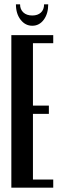

<svg xmlns="http://www.w3.org/2000/svg" viewBox="-20 -860 279 880"><path d="M224 -699V-662H131V-376H204V-338H131V-37H224V0H32V-699ZM182 -840H201Q201 -797 180.5 -769.5Q160 -742 128 -742Q96 -742 74.5 -769.5Q53 -797 53 -840H72Q72 -817 87 -803Q102 -789 128 -789Q153 -789 167.5 -802.5Q182 -816 182 -840Z"/></svg>

Font: Moniqa ExtBd Cond Paragraph
Style: Regular
Weight: 800
Width: 3
Designer: Rajesh Rajput
Foundry: Rajesh Rajput
Version: Version 1.000